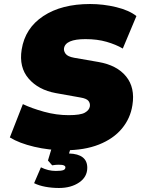

<svg xmlns="http://www.w3.org/2000/svg" viewBox="-20 -737 725 957"><path d="M29 0ZM302 12Q225 12 150.5 -5.5Q76 -23 29 -52L94 -218Q138 -197 199.5 -180Q261 -163 322 -163Q381 -163 403 -175.5Q425 -188 428 -207Q430 -223 420.5 -234.5Q411 -246 381 -251L258 -273Q171 -289 122.5 -345.5Q74 -402 88 -490Q105 -597 196 -657Q287 -717 429 -717Q495 -717 559 -701.5Q623 -686 660 -657L592 -495Q558 -515 511.5 -528.5Q465 -542 406 -542Q306 -542 299 -496Q297 -483 307 -469Q317 -455 350 -449L471 -428Q563 -412 608.5 -356Q654 -300 640 -213Q630 -147 587.5 -96Q545 -45 473 -16.5Q401 12 302 12ZM274 200Q239 200 206.5 194Q174 188 150 176L184 97Q220 115 258 115Q285 115 295.5 111Q306 107 306 97Q306 91 298.5 87.5Q291 84 272 84Q258 84 240 87L219 63L244 -20H339L324 28Q415 31 415 99Q415 145 374.5 172.5Q334 200 274 200Z"/></svg>

Font: Winston Black
Style: Italic
Weight: 900
Italic angle: -9°
Designer: Original fonts by Vernon Adams / Changes by Cristiano Sobral
Foundry: VOriginal fonts by Vernon Adams / Changes by Cristiano Sobral
Version: Version 2.503;July 17, 2020;FontCreator 13.0.0.2655 64-bit